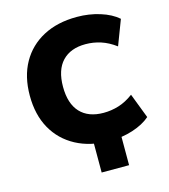

<svg xmlns="http://www.w3.org/2000/svg" viewBox="-128 -816 957 1089"><g transform="rotate(-15 351.0 -271.5)"><path d="M333 173V-91H494V173ZM425 12Q311 12 227 -33Q143 -78 97.5 -159.5Q52 -241 52 -353Q52 -465 97.5 -546Q143 -627 226.5 -671.5Q310 -716 425 -716Q496 -716 560 -696Q624 -676 664 -641L608 -494Q565 -526 521.5 -540Q478 -554 432 -554Q344 -554 295.5 -503Q247 -452 247 -353Q247 -254 295 -202.5Q343 -151 432 -151Q478 -151 521.5 -164.5Q565 -178 608 -210L664 -64Q624 -29 560 -8.5Q496 12 425 12Z"/></g></svg>

Font: Nunito Sans 10pt Black
Style: Regular
Weight: 900
Designer: Vernon Adams
Foundry: Vernon Adams
Version: Version 3.101;gftools[0.9.27]